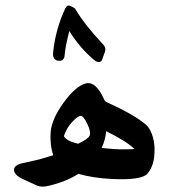

<svg xmlns="http://www.w3.org/2000/svg" viewBox="-20 -635 648 702"><path d="M368.2 -155.3Q365.2 -122.6 351.6 -94.2Q400.9 -88.4 435.8 -88.9Q470.7 -89.4 471.7 -90.3Q440.4 -120.1 368.2 -155.3ZM265.6 -109.4Q301.8 -126.5 307.6 -138.9Q313.5 -151.4 299.6 -181.2Q285.6 -210.9 275.4 -211.4Q265.1 -211.4 244.6 -189.9Q224.1 -168.5 213.4 -137.2Q223.6 -119.1 265.6 -109.4ZM174.8 -67.4Q161.6 -106.9 165.3 -152.8Q168.9 -198.7 211.9 -258.8Q255.4 -318.8 292 -329.6Q330.6 -340.8 361.8 -269Q364.7 -264.2 369.1 -261.7Q473.6 -214.8 515.1 -177.7Q530.8 -163.1 539.3 -132.6Q547.9 -102.1 543.9 -63.7Q540 -25.4 519.5 -0.5Q499 24.4 390.6 19.5Q319.3 16.1 266.6 0.5Q220.7 29.8 157.7 44.4Q132.3 50.8 115.2 43.5L60.1 18.1Q39.1 7.8 33.2 -4.9Q23.4 -28.8 60.5 -38.1Q64 -39.1 96.4 -45.9Q128.9 -52.7 174.8 -67.4ZM216.3 -432.6Q214.4 -412.1 196.3 -412.6Q178.2 -413.1 174.3 -430.7Q173.3 -436.5 174.3 -444.3Q183.1 -528.8 219.2 -605.5Q227.1 -619.1 240 -612.3Q252.9 -605.5 254.4 -603.5Q287.6 -546.9 356.4 -473.1Q368.7 -461.4 363.8 -446.3L353.5 -417Q350.6 -409.2 342.5 -408.2Q334.5 -407.2 324.2 -415.5Q272.5 -459 233.4 -521.5Q218.8 -465.3 216.3 -432.6Z"/></svg>

Font: Amiri
Style: Bold Slanted
Weight: 700
Italic angle: 9°
Designer: Khaled Hosny
Version: Version 000.107